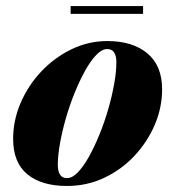

<svg xmlns="http://www.w3.org/2000/svg" viewBox="-20 -606 584 636"><path d="M201.5 10Q117.5 10 70.5 -28.8Q23.5 -67.5 23.5 -146Q23.5 -207.5 48.5 -265.5Q73.5 -323.5 117 -369.5Q160.5 -415.5 216.8 -442.8Q273 -470 335.5 -470Q419.5 -470 468.2 -429.2Q517 -388.5 517 -310Q517 -250 492.8 -193Q468.5 -136 425.5 -90Q382.5 -44 325.2 -17Q268 10 201.5 10ZM202 -16Q219.5 -16 238 -35.2Q256.5 -54.5 274.8 -87.2Q293 -120 309.5 -160.5Q326 -201 338.5 -244.2Q351 -287.5 358.2 -328Q365.5 -368.5 365.5 -400Q365.5 -420.5 358.2 -432Q351 -443.5 335 -443.5Q317.5 -443.5 299 -424.2Q280.5 -405 262.2 -372.2Q244 -339.5 227.5 -299Q211 -258.5 198.5 -215.2Q186 -172 178.8 -131.5Q171.5 -91 171.5 -59.5Q171.5 -39 178.8 -27.5Q186 -16 202 -16ZM214 -560V-586H454V-560Z"/></svg>

Font: Bodoni Moda 9pt ExtraBold
Style: Italic
Weight: 800
Italic angle: -13°
Designer: Owen Earl
Foundry: indestructible type
Version: Version 2.004